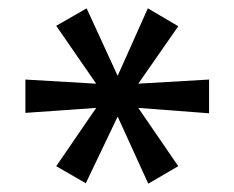

<svg xmlns="http://www.w3.org/2000/svg" viewBox="-20 -736 563 461"><path d="M186 -296 115 -337 211 -477H212L41 -465V-545L212 -535H211L115 -674L188 -716L262 -555H263L335 -716L408 -673L312 -535H310L482 -545V-464L311 -477H312L408 -337L336 -295L263 -455H262Z"/></svg>

Font: Nunito Sans 7pt Expanded Medium
Style: Regular
Weight: 500
Width: 7
Designer: Vernon Adams
Foundry: Vernon Adams
Version: Version 3.101;gftools[0.9.27]